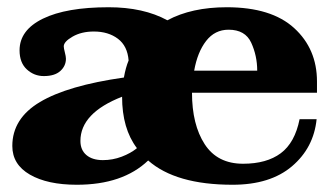

<svg xmlns="http://www.w3.org/2000/svg" viewBox="-20 -500 925 530"><path d="M14 -97Q14 -173 90.5 -218.5Q167 -264 322 -286Q327 -314 335 -333Q332 -373 305.5 -393Q279 -413 239 -413Q205 -413 180.5 -399Q156 -385 156 -372Q156 -367 159 -355.5Q162 -344 162 -338Q162 -318 146.5 -304Q131 -290 101 -290Q74 -290 54 -308.5Q34 -327 34 -361Q34 -417 98.5 -448.5Q163 -480 280 -480Q376 -480 442 -444Q509 -480 606 -480Q729 -480 792 -422.5Q855 -365 855 -275V-244H510Q510 -156 545 -102Q580 -48 651 -48Q716 -48 755 -77Q794 -106 807 -171H854Q846 -92 786 -41Q726 10 622 10Q465 10 389 -57Q319 10 192 10Q111 10 62.5 -18Q14 -46 14 -97ZM690 -305Q690 -346 673.5 -382Q657 -418 611 -418Q573 -418 549 -387Q525 -356 516 -305ZM358 -91Q317 -145 317 -233Q202 -188 202 -111Q202 -86 218.5 -72Q235 -58 264 -58Q291 -58 316 -67.5Q341 -77 358 -91Z"/></svg>

Font: Taviraj ExtraBold
Style: Regular
Weight: 800
Designer: Katatrad Team
Foundry: CadsonDemak
Version: Version 1.001